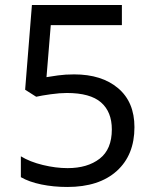

<svg xmlns="http://www.w3.org/2000/svg" viewBox="-20 -734 612 764"><path d="M275 -438Q385 -438 450 -383Q515 -328 515 -228Q515 -117 444.5 -53.5Q374 10 248 10Q193 10 144.5 0Q96 -10 63 -29V-112Q99 -90 150.5 -77.5Q202 -65 249 -65Q328 -65 376.5 -102.5Q425 -140 425 -219Q425 -289 382 -326.5Q339 -364 246 -364Q218 -364 182 -359Q146 -354 124 -349L80 -377L107 -714H465V-634H182L165 -427Q182 -430 211 -434Q240 -438 275 -438Z"/></svg>

Font: Noto Sans Tifinagh SIL
Style: Regular
Weight: 400
Designer: JamraPatel
Foundry: JamraPatel LLC
Version: Version 2.006; ttfautohint (v1.8.4.7-5d5b)